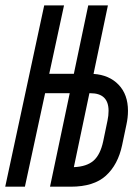

<svg xmlns="http://www.w3.org/2000/svg" viewBox="-49 -704 519 724"><path d="M288.1 -352.5 229.5 -73.7Q278.3 -75.7 304 -98.4Q329.6 -121.1 340.3 -171.9L356.4 -249.5Q360.4 -267.6 360.4 -286.1Q360.4 -352.5 292 -352.5ZM44.9 0H-29.3L117.7 -683.6H192.4L136.7 -425.8H229.5L283.7 -683.6H357.9L303.7 -425.3Q362.8 -421.4 398.2 -384.5Q433.6 -347.7 433.6 -286.1Q433.6 -260.7 427.7 -233.9L411.6 -157.2Q396 -83 350.3 -41.5Q304.7 0 217.8 0H139.6L213.9 -352.5H121.1Z"/></svg>

Font: Anka/Coder Narrow
Style: Italic
Weight: 400
Width: 3
Italic angle: -12°
Monospace: yes
Version: Version 001.100